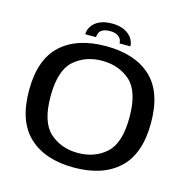

<svg xmlns="http://www.w3.org/2000/svg" viewBox="-105 -812 908 919"><g transform="rotate(15 349.0 -352.0)"><path d="M340 4.5Q483 4.5 562.5 -69.8Q642 -144 642 -297Q642 -451 562.5 -524Q483 -597 340 -597Q197 -597 117.2 -524Q37.5 -451 37.5 -297Q37.5 -144 117.2 -69.8Q197 4.5 340 4.5ZM340 -68Q257 -68 200.8 -118.2Q144.5 -168.5 144.5 -296.5Q144.5 -425 200.8 -474.8Q257 -524.5 340 -524.5Q423.5 -524.5 479.5 -474.8Q535.5 -425 535.5 -296.5Q535.5 -168.5 479.5 -118.2Q423.5 -68 340 -68ZM340 -709Q303.5 -709 278.8 -697.8Q254 -686.5 241 -667.2Q228 -648 228 -626H281.5Q281.5 -638 286.8 -648.5Q292 -659 304.8 -665.2Q317.5 -671.5 340 -671.5Q360 -671.5 372.8 -665.2Q385.5 -659 391.8 -648.8Q398 -638.5 398 -626H451.5Q451.5 -648 437.8 -667.2Q424 -686.5 399 -697.8Q374 -709 340 -709Z"/></g></svg>

Font: Anybody SemiExpanded
Style: Regular
Weight: 400
Width: 6
Designer: Tyler Finck
Foundry: Etcetera Type Company
Version: Version 1.113;gftools[0.9.25]